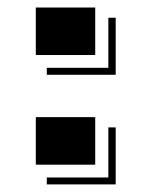

<svg xmlns="http://www.w3.org/2000/svg" viewBox="-20 -440 388 513"><path d="M75.7 -419.9H234.4V-293H75.7ZM105 -258.8H269.5V-392.6H289.1V-240.2H105ZM75.7 -127H234.4V0H75.7ZM269.5 34.2V-99.6H289.1V52.7H105V34.2Z"/></svg>

Font: Vast Shadow
Style: Regular
Weight: 400
Designer: Nicole Fally
Foundry: Nicole Fally
Version: Version 1.002